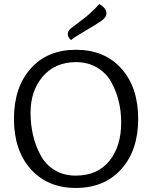

<svg xmlns="http://www.w3.org/2000/svg" viewBox="-20 -919 752 949"><path d="M481 -816Q459 -800 401.5 -766.5Q344 -733 331 -721Q315 -735 315 -750Q315 -767 331 -779.5Q347 -792 388.5 -823Q430 -854 471 -899Q506 -879 506 -853Q506 -833 481 -816ZM355 10Q215 10 132 -83Q49 -176 49 -331Q49 -488 132 -580.5Q215 -673 355 -673Q496 -673 579.5 -580.5Q663 -488 663 -331Q663 -176 579.5 -83Q496 10 355 10ZM579 -313Q579 -369 566.5 -420Q554 -471 529 -515Q504 -559 459 -585.5Q414 -612 356 -612Q253 -612 192 -541.5Q131 -471 131 -362Q131 -303 143.5 -250Q156 -197 181 -151Q206 -105 250.5 -78Q295 -51 354 -51Q462 -51 520.5 -123.5Q579 -196 579 -313Z"/></svg>

Font: Overlock SC
Style: Regular
Weight: 400
Designer: Dario Muhafara
Foundry: Dario Manuel Muhafara
Version: Version 1.001